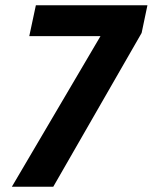

<svg xmlns="http://www.w3.org/2000/svg" viewBox="-20 -708 579 728"><path d="M25 0 361 -571H91L116 -688H539L517 -583L182 0Z"/></svg>

Font: Saira Semi Condensed SemiBold
Style: Italic
Weight: 600
Width: 4
Italic angle: -12°
Designer: Hector Gatti with collaboration of the Omnibus-Type team
Foundry: Omnibus-Type
Version: Version 1.001; ttfautohint (v1.8)